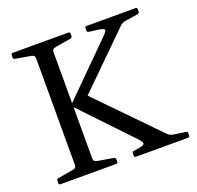

<svg xmlns="http://www.w3.org/2000/svg" viewBox="-129 -880 1047 1019"><g transform="rotate(-20 395.0 -371.0)"><path d="M470 0Q461 0 461 -10V-23Q461 -32 471 -33L500 -38Q530 -43 532 -51.5Q534 -60 514 -82L238 -372L528 -661Q550 -683 546 -690.5Q542 -698 512 -702L461 -709Q452 -710 452 -720V-733Q452 -742 462 -742H738Q747 -742 747 -732V-719Q747 -711 737 -708L668 -697Q656 -696 647 -691Q638 -686 629 -677L304 -357L322 -411L663 -61Q671 -52 680 -48Q689 -44 702 -42L765 -33Q774 -32 774 -22V-9Q774 0 764 0ZM151 0V-742H249V0ZM44 0Q35 0 35 -10V-23Q35 -33 45 -34L131 -49Q143 -51 147 -56.5Q151 -62 151 -74V-215H249V-73Q249 -61 253.5 -56Q258 -51 270 -49L359 -34Q368 -31 368 -22V-9Q368 0 358 0ZM35 -732Q35 -742 44 -742H358Q368 -742 368 -733V-720Q368 -711 359 -708L270 -693Q258 -691 253.5 -686Q249 -681 249 -669V-527H151V-668Q151 -680 147 -685.5Q143 -691 131 -693L45 -708Q35 -709 35 -719Z"/></g></svg>

Font: Hahmlet
Style: Regular
Weight: 400
Designer: Minjoo Ham & Mark Frömberg
Foundry: hypertype
Version: Version 1.002